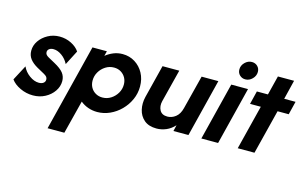

<svg xmlns="http://www.w3.org/2000/svg" viewBox="-105 -868 2134 1338"><g transform="rotate(15 962.0 -198.5)"><path d="M150.7 13.9Q102.1 13.9 58 -6.9Q13.9 -27.8 -8.3 -59L49.3 -168.1Q65.3 -131.9 99.7 -106.9Q134 -81.9 168.1 -81.9Q188.9 -81.9 201 -91.3Q213.2 -100.7 213.2 -116Q213.2 -127.8 206.9 -135.8Q200.7 -143.8 185.4 -152.1L132.6 -181.2Q97.2 -201.4 78.5 -226Q59.7 -250.7 59.7 -284.7Q59.7 -322.9 82.3 -355.9Q104.9 -388.9 143.1 -409.7Q181.2 -430.6 227.1 -430.6Q272.2 -430.6 311.5 -410.8Q350.7 -391 370.1 -361.1L316 -256.2Q298.6 -291 268.1 -312.8Q237.5 -334.7 207.6 -334.7Q188.2 -334.7 176.7 -325.7Q165.3 -316.7 165.3 -302.8Q165.3 -292.4 171.2 -284.7Q177.1 -277.1 189.6 -270.1L237.5 -243.8Q284.7 -218.1 304.2 -193.1Q323.6 -168.1 323.6 -134.7Q323.6 -95.8 300.3 -61.8Q277.1 -27.8 237.8 -6.9Q198.6 13.9 150.7 13.9Z M309.7 208.3 466 -416.7H570.1L561.1 -381.2Q586.1 -401.4 616.7 -413.9Q647.2 -426.4 681.9 -426.4Q731.9 -426.4 771.5 -401.7Q811.1 -377.1 834 -334.7Q856.9 -292.4 856.9 -238.9Q856.9 -188.9 836.8 -144.1Q816.7 -99.3 782.3 -64.6Q747.9 -29.9 704.2 -10.1Q660.4 9.7 613.2 9.7Q578.5 9.7 547.2 -1.4Q516 -12.5 491.7 -32.6L430.6 208.3ZM622.2 -97.2Q655.6 -97.2 683.3 -114.9Q711.1 -132.6 727.8 -161.1Q744.4 -189.6 744.4 -222.2Q744.4 -250 732.3 -271.9Q720.1 -293.8 698.6 -306.9Q677.1 -320.1 648.6 -320.1Q615.3 -320.1 587.5 -302.4Q559.7 -284.7 543.1 -256.2Q526.4 -227.8 526.4 -194.4Q526.4 -166.7 538.5 -144.8Q550.7 -122.9 572.6 -110.1Q594.4 -97.2 622.2 -97.2Z M1042.4 13.9Q986.1 13.9 953.1 -14.2Q920.1 -42.4 910.1 -86.5Q900 -130.6 911.8 -179.2L971.5 -416.7H1092.4L1032.6 -180.6Q1023.6 -143.1 1038.9 -114.6Q1054.2 -86.1 1094.4 -86.1Q1125.7 -86.1 1153.1 -107.3Q1180.6 -128.5 1191.7 -173.6L1253.5 -416.7H1374.3L1270.1 0H1161.8L1172.2 -44.4Q1145.1 -14.6 1111.5 -0.3Q1077.8 13.9 1042.4 13.9Z M1363.2 0 1467.4 -416.7H1588.2L1484 0ZM1551.6 -477.1Q1527.8 -477.1 1511.1 -493.1Q1494.4 -509 1494.4 -534Q1494.4 -562.6 1516.3 -584.4Q1538.2 -606.2 1566.4 -606.2Q1591 -606.2 1607.3 -590.1Q1623.6 -573.9 1623.6 -549.6Q1623.6 -520.8 1601.7 -499Q1579.9 -477.1 1551.6 -477.1Z M1625.7 0 1706.2 -320.8H1628.5L1652.1 -416.7H1731.9L1766.7 -555.6H1883.3L1849.3 -416.7H1931.2L1907.6 -320.8H1827.1L1746.5 0Z"/></g></svg>

Font: Afacad
Style: Italic
Weight: 400
Italic angle: -14°
Designer: Kristian Moeller
Foundry: Dicotype
Version: Version 1.000